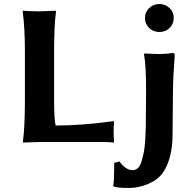

<svg xmlns="http://www.w3.org/2000/svg" viewBox="-20 -701 965 948"><path d="M247.1 -210Q247.1 -107.9 254.9 -81.1Q314.9 -81.1 386.5 -86.4Q458 -91.8 499.5 -97.7L541 -103L543 -99.1Q541 -83 541 -42Q541 -27.8 543 0L541 2.9Q517.1 0 481 0H176.8L94.2 2.9L92.8 0Q102.5 -67.9 103 -200.2V-444.8Q103 -566.9 91.8 -645L94.2 -647.9Q139.2 -645 172.9 -645L255.9 -647.9L256.8 -645Q247.1 -579.1 247.1 -444.8ZM716.3 -563Q695.8 -583 695.8 -612.1Q695.8 -641.1 716.3 -661.1Q736.8 -681.2 766.8 -681.2Q796.9 -681.2 817.4 -661.1Q837.9 -641.1 837.9 -612.1Q837.9 -583 817.4 -563Q796.9 -543 766.8 -543Q736.8 -543 716.3 -563ZM701.2 -240.2Q702.1 -374 690.9 -433.1L693.8 -437Q698.7 -437 724.4 -435.5Q750 -434.1 765.1 -434.1Q790 -434.1 834 -439Q842.8 -439 842.8 -429.2Q835 -328.1 834 -251L832 -34.2Q831.1 85 783.2 152.8Q759.3 187 711.7 207Q664.1 227.1 618.2 227.1Q554.2 227.1 540 219.2L539.1 215.8Q543.9 197.8 543.9 103L570.8 96.2Q579.6 112.3 597.9 125.7Q616.2 139.2 634.8 139.2Q649.9 139.2 661.4 128.2Q672.9 117.2 679.4 94Q686 70.8 690.4 48.8Q694.8 26.9 697 -8.1Q699.2 -43 699.7 -64.5Q700.2 -85.9 700.2 -121.1Z"/></svg>

Font: Linux Biolinum
Style: Bold
Weight: 700
Designer: Philipp H. Poll
Foundry: Philipp H. Poll
Version: Version 1.3.2 ; ttfautohint (v0.9)